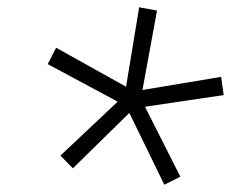

<svg xmlns="http://www.w3.org/2000/svg" viewBox="-20 -721 634 527"><path d="M362 -701 411 -692 371 -474 587 -510 594 -460 378 -428 475 -236 431 -214 335 -411 180 -259 146 -294 303 -442 111 -545 134 -590 326 -483Z"/></svg>

Font: Overused Grotesk Light
Style: Italic
Weight: 300
Italic angle: -10°
Version: Version 0.003